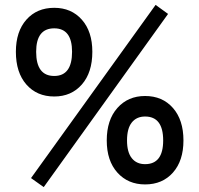

<svg xmlns="http://www.w3.org/2000/svg" viewBox="-20 -744 815 786"><path d="M202 -349Q131 -349 88 -398Q45 -447 45 -532Q45 -615 88 -663.5Q131 -712 202 -712Q272 -712 315 -663.5Q358 -615 358 -532Q358 -447 315 -398Q272 -349 202 -349ZM574 11Q504 11 460.5 -37.5Q417 -86 417 -169Q417 -253 460.5 -302Q504 -351 574 -351Q645 -351 688 -302Q731 -253 731 -169Q731 -86 688 -37.5Q645 11 574 11ZM159 22 107 -15 617 -724 668 -687ZM574 -72Q648 -72 648 -169Q648 -267 574 -267Q539 -267 519.5 -242.5Q500 -218 500 -169Q500 -121 519.5 -96.5Q539 -72 574 -72ZM202 -433Q275 -433 275 -532Q275 -628 202 -628Q128 -628 128 -532Q128 -433 202 -433Z"/></svg>

Font: Zen Kaku Gothic New
Style: Bold
Weight: 700
Designer: Yoshimichi Ohira
Foundry: Positype
Version: Version 1.002